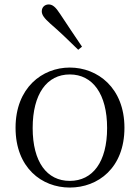

<svg xmlns="http://www.w3.org/2000/svg" viewBox="-20 -830 630 864"><path d="M294 14C421 14 540 -74 540 -255C540 -435 419 -526 294 -526C170 -526 50 -435 50 -255C50 -75 168 14 294 14ZM294 -16C191 -16 127 -101 127 -254C127 -407 191 -495 294 -495C397 -495 462 -407 462 -254C462 -101 397 -16 294 -16ZM349 -620C316 -669 282 -719 250 -768C230 -799 216 -810 199 -810C183 -810 168 -799 168 -779C168 -763 179 -748 207 -723C248 -688 290 -647 332 -606Z"/></svg>

Font: Source Han Serif CN Light
Style: Regular
Weight: 300
Designer: Ryoko NISHIZUKA 西塚涼子 (kana & ideographs); Frank Grießhammer (Latin, Greek & Cyrillic); Wenlong ZHANG 张文龙 (bopomofo); San
Foundry: Adobe
Version: Version 2.003;hotconv 1.1.1;makeotfexe 2.6.0